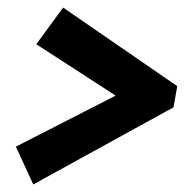

<svg xmlns="http://www.w3.org/2000/svg" viewBox="-20 -535 489 508"><path d="M76 -418 147 -515 449 -307 439 -251 68 -47 22 -147 286 -282Z"/></svg>

Font: Piazzolla ExtraBold
Style: Italic
Weight: 800
Italic angle: -11.3°
Designer: Juan Pablo del Peral
Foundry: Huerta Tipografica
Version: Version 1.330